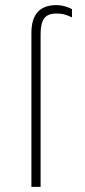

<svg xmlns="http://www.w3.org/2000/svg" viewBox="-20 -732 332 752"><path d="M103 -603Q103 -712 201 -712Q232 -712 262 -696V-664Q245 -672 232 -675.5Q219 -679 201 -679Q167 -679 153 -660Q139 -641 139 -599V0H103Z"/></svg>

Font: Overpass Thin
Style: Regular
Weight: 100
Designer: Delve Withrington, Thomas Jockin
Foundry: Delve Fonts
Version: Version 3.000;DELV;Overpass